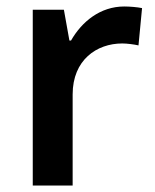

<svg xmlns="http://www.w3.org/2000/svg" viewBox="-20 -572 477 592"><path d="M363 -552C289 -552 232 -505 199 -447H194L177 -542H81V0H204V-281C204 -387 278 -438 357 -438C372 -438 394 -435 407 -432L418 -547C404 -550 380 -552 363 -552Z"/></svg>

Font: Noto Sans New Tai Lue Semibold
Style: Regular
Weight: 600
Designer: Monotype Design Team
Foundry: Monotype Imaging Inc.
Version: Version 2.004